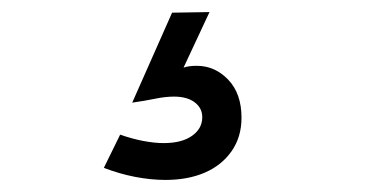

<svg xmlns="http://www.w3.org/2000/svg" viewBox="-20 -55 622 318"><path d="M152 223 179 168Q199 175 217.5 178.5Q236 182 251 182Q281 182 298 170Q315 158 315 139Q315 124 302.5 114.5Q290 105 268 105Q254 105 237 108.5Q220 112 199 115L265 -34L327 -35L284 57Q292 54 306 54Q336 54 358 77Q380 100 380 140Q380 172 363.5 195.5Q347 219 319 231Q291 243 254 243Q230 243 204 238Q178 233 152 223Z"/></svg>

Font: Teachers SemiBold
Style: Regular
Weight: 600
Version: Version 1.001